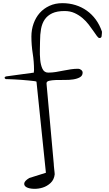

<svg xmlns="http://www.w3.org/2000/svg" viewBox="-20 -938 688 1215"><path d="M210.9 -420.9Q210.9 -422.9 196.8 -424.8Q182.6 -426.8 161.6 -428.7Q140.6 -430.7 116.2 -432.6Q91.8 -434.6 69.8 -435.5Q47.9 -436.5 32.7 -437Q17.6 -437.5 15.6 -437.5L7.8 -445.3L15.6 -454.1L194.3 -478.5V-485.4Q194.3 -487.3 194.8 -489.7Q195.3 -492.2 195.3 -494.1Q195.3 -547.9 187 -600.1Q178.7 -652.3 178.7 -707Q178.7 -750 192.4 -788.6Q206.1 -827.1 231 -855.5Q255.9 -883.8 292.5 -900.9Q329.1 -918 375 -918Q418.9 -918 458 -905.8Q497.1 -893.6 529.3 -870.6Q561.5 -847.7 585.9 -814.5Q610.4 -781.2 625 -738.3V-729.5Q625 -719.7 623 -708.5Q621.1 -697.3 609.4 -697.3Q602.5 -697.3 593.3 -710Q584 -722.7 571.3 -741.2Q558.6 -759.8 541.5 -782.2Q524.4 -804.7 502 -823.7Q479.5 -842.8 451.7 -855.5Q423.8 -868.2 388.7 -868.2Q340.8 -868.2 310.5 -854Q280.3 -839.8 263.2 -814.9Q246.1 -790 239.7 -754.9Q233.4 -719.7 233.4 -677.7Q233.4 -659.2 232.4 -626Q231.4 -592.8 234.4 -560.1Q237.3 -527.3 248.5 -502.9Q259.8 -478.5 285.2 -478.5Q309.6 -478.5 333.5 -482.4Q357.4 -486.3 381.3 -491.2Q405.3 -496.1 428.7 -499.5Q452.1 -502.9 474.6 -502.9Q484.4 -502.9 493.7 -495.6Q502.9 -488.3 502.9 -478.5Q502.9 -459 485.8 -449.2Q468.8 -439.5 443.4 -435.5Q418 -431.6 388.2 -432.1Q358.4 -432.6 333.5 -431.6Q308.6 -430.7 291.5 -426.8Q274.4 -422.9 274.4 -411.1Q274.4 -409.2 274.9 -404.3Q275.4 -399.4 275.4 -397.5L320.3 99.6Q320.3 100.6 320.8 109.9Q321.3 119.1 322.8 130.4Q324.2 141.6 325.2 152.3Q326.2 163.1 326.2 165Q322.3 199.2 300.3 219.7Q278.3 240.2 250.5 249Q222.7 257.8 193.8 256.8Q165 255.9 148.4 247.1Q131.8 238.3 133.3 222.7Q134.8 207 165 188.5L270.5 155.3Z"/></svg>

Font: Cedarville Cursive
Style: Regular
Weight: 400
Designer: Kimberly Geswein
Foundry: Kimberly Geswein
Version: Version 1.001 2010